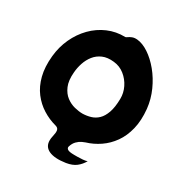

<svg xmlns="http://www.w3.org/2000/svg" viewBox="-224 -995 1304 1363"><g transform="rotate(30 427.5 -313.5)"><path d="M554 -6Q547 -4 528.5 4.5Q510 13 492 31Q474 49 465 79Q461 92 473.5 101.5Q486 111 528 111Q535 111 555 111Q575 111 598 109Q621 107 634 102Q615 136 585.5 159Q556 182 506 190Q419 203 372 181.5Q325 160 326 107Q326 92 330 75Q334 58 336 41.5Q338 25 332.5 13Q327 1 308 -4Q251 -19 199 -51.5Q147 -84 108.5 -134.5Q70 -185 52 -255.5Q34 -326 43 -418Q51 -498 83 -567Q115 -636 166 -688Q217 -740 283 -768.5Q349 -797 424 -795Q429 -795 439 -802.5Q449 -810 466 -817Q483 -824 507 -822Q552 -818 602 -785Q652 -752 697 -697.5Q742 -643 773 -574Q804 -505 812 -430Q821 -339 803.5 -267.5Q786 -196 749 -144Q712 -92 661.5 -57.5Q611 -23 554 -6ZM234 -395Q228 -326 247 -282Q266 -238 298 -214Q330 -190 366.5 -181Q403 -172 433 -172Q468 -173 499.5 -182.5Q531 -192 556 -216Q581 -240 596.5 -284Q612 -328 613 -397Q614 -445 592 -490Q570 -535 531 -566Q492 -597 442 -602Q388 -608 350 -591.5Q312 -575 287.5 -544Q263 -513 250 -474Q237 -435 234 -395Z"/></g></svg>

Font: Potta One
Style: Regular
Weight: 400
Designer: 108,108go
Foundry: Font Zone 108
Version: Version 1.000